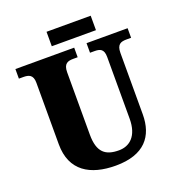

<svg xmlns="http://www.w3.org/2000/svg" viewBox="-152 -978 1026 1111"><g transform="rotate(-20 361.0 -422.5)"><path d="M259 -766H531V-855H259ZM372 10C549 10 619 -82 619 -216V-594C619 -648 645 -655 679 -655H707V-714H454V-655H481C515 -655 539 -648 539 -598V-218C539 -110 484 -67 419 -67C337 -67 291 -100 291 -210V-594C291 -648 318 -655 351 -655H378V-714H16V-655H43C76 -655 103 -648 103 -598V-219C103 -55 215 10 372 10Z"/></g></svg>

Font: Noto Serif Bengali SemiCondensed Black
Style: Regular
Weight: 900
Width: 4
Designer: Juan Bruce, Universal Thirst, Indian Type Foundry and the Monotype Design Team.
Foundry: Monotype Imaging Inc.
Version: Version 2.003